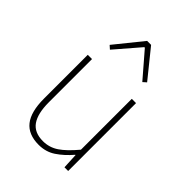

<svg xmlns="http://www.w3.org/2000/svg" viewBox="-216 -840 956 956"><g transform="rotate(45 262.0 -362.0)"><path d="M232 12Q159 12 123.5 -32.5Q88 -77 88 -170V-478H118V-174Q118 -95 145.5 -55.5Q173 -16 234 -16Q279 -16 316 -41Q353 -66 398 -120V-478H428V0H402L398 -82H396Q360 -40 321 -14Q282 12 232 12ZM148 -574 130 -590 248 -736H276L394 -590L376 -574L264 -704H260Z"/></g></svg>

Font: Assistant ExtraLight ExtraLight
Style: Regular
Weight: 250
Version: Version 3.000